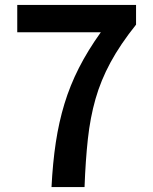

<svg xmlns="http://www.w3.org/2000/svg" viewBox="-20 -759 620 779"><path d="M189 0Q194 -99 206.5 -181.5Q219 -264 241.5 -338Q264 -412 300 -483Q336 -554 389 -628H50V-739H532V-659Q468 -579 428.5 -506Q389 -433 367.5 -357.5Q346 -282 336.5 -195Q327 -108 323 0Z"/></svg>

Font: Noto Sans HK SemiBold
Style: Regular
Weight: 600
Version: Version 2.004-H2;hotconv 1.0.118;makeotfexe 2.5.65603